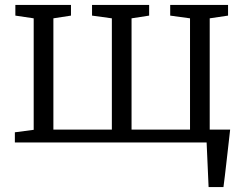

<svg xmlns="http://www.w3.org/2000/svg" viewBox="-20 -575 989 775"><path d="M822 180Q821 157.5 820 135Q819 112.5 818 90Q817 67.5 816 45Q815 22.5 814 0L779 -52H909Q906.5 -29 903.8 -5.8Q901 17.5 898.5 40.8Q896 64 893.2 87.2Q890.5 110.5 887.8 133.8Q885 157 882 180ZM40 0V-41L116 -51V-501L42 -512V-555H266.5V-512L195.5 -501V-52H431.5V-501L351.5 -512V-555H582V-512L511 -501V-52H747V-501L667 -512V-555H900.5V-512L826.5 -501V-51L902.5 -41V0Z"/></svg>

Font: Merriweather 7pt Light
Style: Regular
Weight: 300
Designer: Eben Sorkin
Foundry: Eben Sorkin
Version: Version 2.200;gftools[0.9.31]